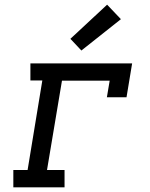

<svg xmlns="http://www.w3.org/2000/svg" viewBox="-20 -801 640 821"><path d="M37 0V-74H98L161 -457H110V-530H545L521 -385H437L449 -456H245L181 -74H256V0ZM328 -585 281 -635 438 -781 497 -719Z"/></svg>

Font: Iosevka Curly Slab ExObl
Style: Regular
Weight: 400
Width: 7
Italic angle: -9°
Monospace: yes
Designer: Belleve Invis
Foundry: Belleve Invis
Version: Version 11.1.0; ttfautohint (v1.8.3)